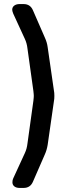

<svg xmlns="http://www.w3.org/2000/svg" viewBox="-20 -825 347 943"><path d="M41 70Q41 83 50.5 90.5Q60 98 76 98H96Q129 98 142 67L200 -66Q205 -77 208.5 -89Q212 -101 214 -113L245 -329Q246 -334 246.5 -340Q247 -346 247 -354Q247 -362 246.5 -368.5Q246 -375 245 -379L214 -594Q211 -617 200 -641L142 -774Q129 -805 96 -805H76Q60 -805 50 -797.5Q40 -790 40 -777Q40 -771 45 -758L102 -634Q112 -613 115 -586L144 -378Q145 -369 145.5 -363Q146 -357 146 -354Q146 -351 145.5 -345Q145 -339 144 -330L115 -121Q112 -94 102 -73L45 51Q41 59 41 70Z"/></svg>

Font: WD-XL Lubrifont TC
Style: Regular
Weight: 400
Designer: [WD-XL Lubrifont] Copyright 2020-2022 (c) NightFurySL2001, Skr-ZERO; [ZCOOL QingKe HuangYou] Copyright 2018-2022 (c) The
Version: Version 2.001;hotconv 1.1.1;makeotfexe 2.6.0